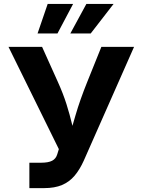

<svg xmlns="http://www.w3.org/2000/svg" viewBox="-20 -969 734 989"><path d="M131.3 0V-130.8H191.3Q229 -130.8 248.6 -141.1Q268.2 -151.3 275 -174.5L283.1 -200.9L23.8 -727.5H196.8L278 -547.1Q305.2 -487 322.5 -432.3Q339.7 -377.6 351.1 -329.3Q362.5 -280.9 372.3 -239.8H329.5Q346.2 -297.3 369.1 -375.7Q392 -454.2 429.4 -547.1L502.1 -727.5H670.5L411.4 -141.2Q390.7 -95.2 364.1 -63.7Q337.4 -32.1 299.5 -16Q261.5 0 207.5 0ZM276.1 -796.7H173.5L225.6 -948.7H356.5ZM447.3 -796.7H342.4L424.9 -948.7H565Z"/></svg>

Font: Adwaita Sans
Style: Regular
Weight: 400
Designer: Rasmus Andersson
Foundry: rsms
Version: Version 4.001;git-9221beed3